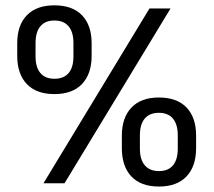

<svg xmlns="http://www.w3.org/2000/svg" viewBox="-20 -670 781 702"><path d="M139 0 526.5 -639H603.5L216 0ZM561 12Q495 12 460.2 -25Q425.5 -62 425.5 -128V-174Q425.5 -239.5 460.5 -276.5Q495.5 -313.5 561 -313.5Q627 -313.5 662 -277Q697 -240.5 697 -174V-128Q697 -62 662 -25Q627 12 561 12ZM561 -44.5Q595 -44.5 612.5 -65.5Q630 -86.5 630 -126.5V-175Q630 -215.5 612.2 -236.5Q594.5 -257.5 561 -257.5Q527 -257.5 509.2 -236.5Q491.5 -215.5 491.5 -175V-126.5Q491.5 -86.5 509.5 -65.5Q527.5 -44.5 561 -44.5ZM179 -326Q113 -326 78 -362.8Q43 -399.5 43 -465.5V-512Q43 -577.5 78 -614Q113 -650.5 179 -650.5Q245 -650.5 280 -614Q315 -577.5 315 -512V-465.5Q315 -400 280 -363Q245 -326 179 -326ZM179 -382Q213 -382 230.8 -402.8Q248.5 -423.5 248.5 -464V-513Q248.5 -552.5 230.8 -573.8Q213 -595 179 -595Q145 -595 127.5 -573.8Q110 -552.5 110 -513V-464Q110 -423.5 127.8 -402.8Q145.5 -382 179 -382Z"/></svg>

Font: Anek Gurmukhi Medium
Style: Regular
Weight: 400
Version: Version 1.003